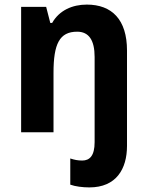

<svg xmlns="http://www.w3.org/2000/svg" viewBox="-20 -576 642 836"><path d="M369 240C486 240 533 160 533 59V-356C533 -491 467 -556 358 -556C295 -556 238 -531 207 -476H199L181 -546H72V0H213V-259C213 -385 239 -438 316 -438C367 -438 392 -401 392 -328V43C392 103 370 123 338 123C319 123 304 120 286 114V228C308 236 340 240 369 240Z"/></svg>

Font: Noto Sans Telugu SemiCondensed
Style: Bold
Weight: 700
Width: 4
Designer: Jelle Bosma - Monotype Design Team
Foundry: Monotype Imaging Inc.
Version: Version 2.005